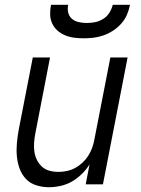

<svg xmlns="http://www.w3.org/2000/svg" viewBox="-20 -770 590 802"><path d="M184 12Q157 12 131.5 4Q106 -4 88.5 -22.5Q71 -41 62 -65.5Q53 -90 50.5 -117Q48 -144 50.5 -171.5Q53 -199 58 -227L117 -530H189L128 -215Q124 -195 122.5 -175.5Q121 -156 123.5 -137.5Q126 -119 134 -102.5Q142 -86 155 -74Q168 -62 186 -57Q204 -52 224 -52Q241 -52 258.5 -55.5Q276 -59 293 -68Q310 -77 324 -90Q338 -103 348 -118.5Q358 -134 364.5 -151.5Q371 -169 374 -186L441 -530H513L410 0H338L354 -83Q340 -61 321 -42.5Q302 -24 280 -11.5Q258 1 233 6.5Q208 12 184 12ZM330 -610Q310 -610 290 -612.5Q270 -615 252 -622.5Q234 -630 220 -642.5Q206 -655 198 -672Q190 -689 189.5 -709Q189 -729 193 -750H265Q261 -733 265 -717Q269 -701 281 -691Q293 -681 309.5 -677.5Q326 -674 343 -674Q360 -674 377.5 -677.5Q395 -681 411 -691Q427 -701 437 -717Q447 -733 451 -750H523Q519 -729 510.5 -709Q502 -689 487 -672Q472 -655 453 -642.5Q434 -630 413 -622.5Q392 -615 371 -612.5Q350 -610 330 -610Z"/></svg>

Font: Lode Term
Style: Italic
Weight: 400
Italic angle: -11°
Monospace: yes
Designer: Belleve Invis
Foundry: Belleve Invis
Version: Version 29.2.0